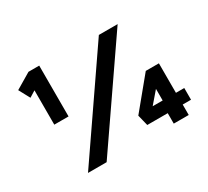

<svg xmlns="http://www.w3.org/2000/svg" viewBox="-141 -948 1279 1178"><g transform="rotate(-30 498.5 -359.5)"><path d="M145 -360V-646L159 -612L101 -576L59 -654L170 -720H246V-360H196Q186 -360 173.5 -360Q161 -360 145 -360ZM176 0 657 -700H790L308 0ZM873 -156H948V-73H873ZM695 -122 679 -156H840L795 -126V-283L824 -272ZM889 1H783V-100L829 -73H638L619 -150L796 -365H889Z"/></g></svg>

Font: Lexend Mega SemiBold
Style: Regular
Weight: 600
Designer: Bonnie Shaver-Troup, Thomas Jockin
Foundry: Lexend
Version: Version 1.007